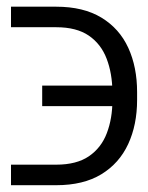

<svg xmlns="http://www.w3.org/2000/svg" viewBox="-20 -545 434 562"><path d="M12.2 -63H144.5Q204.1 -63 240.2 -87.6Q276.4 -112.3 292.7 -155.3Q309.1 -198.2 309.1 -252.4V-275.4Q308.6 -330.1 292.2 -373Q275.9 -416 240 -440.7Q204.1 -465.3 144.5 -465.3H12.2V-525.4H144.5Q224.1 -525.4 276.9 -493.4Q329.6 -461.4 355.5 -405Q381.3 -348.6 381.3 -275.4V-252.4Q381.3 -179.7 355.2 -123.3Q329.1 -66.9 276.6 -34.9Q224.1 -2.9 144.5 -2.9H12.2ZM103.5 -234.4V-294.4H360.4V-234.4Z"/></svg>

Font: Inter 28pt Light
Style: Regular
Weight: 300
Designer: Rasmus Andersson
Foundry: rsms
Version: Version 4.001;git-66647c0bb